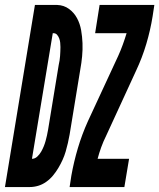

<svg xmlns="http://www.w3.org/2000/svg" viewBox="-67 -755 643 775"><path d="M-47 0 74 -735H164Q191 -734 211.5 -719Q232 -704 244 -681.5Q256 -659 260.5 -633Q265 -607 266 -581Q267 -555 264.5 -528Q262 -501 257 -474L214 -212Q211 -195 207 -177.5Q203 -160 198 -143Q193 -126 185.5 -109.5Q178 -93 168.5 -77Q159 -61 147 -46.5Q135 -32 119.5 -21Q104 -10 87 -5Q70 0 53 0ZM62 -114Q74 -114 83.5 -123Q93 -132 99 -142.5Q105 -153 109.5 -164Q114 -175 117 -186Q120 -197 122.5 -208Q125 -219 127 -231L170 -493Q172 -502 173.5 -511Q175 -520 175.5 -529Q176 -538 176.5 -547Q177 -556 177 -565Q177 -574 176 -583Q175 -592 172 -600Q169 -608 163.5 -614.5Q158 -621 149 -621H146ZM214 0 221 -46Q231 -102 247.5 -157.5Q264 -213 288 -266L410 -529Q420 -551 428.5 -574.5Q437 -598 444 -621H317L335 -735H556L549 -689Q540 -633 523.5 -577.5Q507 -522 482 -469L361 -206Q350 -184 341.5 -160.5Q333 -137 327 -114H454L435 0Z"/></svg>

Font: Iosevka Term Curly Heavy
Style: Italic
Weight: 900
Italic angle: -9°
Designer: Belleve Invis
Foundry: Belleve Invis
Version: Version 32.3.0